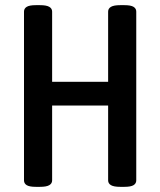

<svg xmlns="http://www.w3.org/2000/svg" viewBox="-20 -722 621 744"><path d="M119 2Q94 2 83.5 -4.5Q73 -11 73 -23V-677Q73 -689 83.5 -695.5Q94 -702 119 -702H135Q160 -702 171 -695.5Q182 -689 182 -677V-405H399V-677Q399 -689 410 -695.5Q421 -702 446 -702H462Q487 -702 497.5 -695.5Q508 -689 508 -677V-23Q508 -11 497.5 -4.5Q487 2 462 2H446Q421 2 410 -4.5Q399 -11 399 -23V-313H182V-23Q182 -11 171 -4.5Q160 2 135 2Z"/></svg>

Font: Asap Condensed Medium
Style: Regular
Weight: 500
Width: 3
Designer: Pablo Cosgaya
Foundry: Omnibus-Type
Version: Version 3.001; ttfautohint (v1.8.4.7-5d5b)